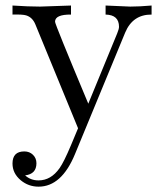

<svg xmlns="http://www.w3.org/2000/svg" viewBox="-20 -471 602 705"><path d="M536.6 -417.5Q467.3 -418 439.5 -351.1L255.4 94.7Q206.1 214.4 121.6 214.4Q84.5 214.4 56.2 190.9Q25.9 165.5 25.9 129.4Q25.9 85 69.3 85Q88.4 85 101.1 97.4Q113.8 109.9 113.8 128.4Q113.8 168 72.3 172.9Q92.3 191.4 121.6 191.4Q167 191.4 198.7 146.5Q214.4 124.5 240.7 62Q249.5 41.5 266.6 0L109.9 -381.3Q99.1 -407.7 75.7 -414.6Q63 -418.5 25.9 -417.5V-450.7Q84.5 -446.8 127 -446.8Q141.6 -446.8 240.7 -450.7V-417.5Q182.1 -418 182.1 -391.1Q182.1 -381.8 304.2 -90.3L410.2 -348.1Q417 -364.7 417 -372.6Q417 -416.5 367.7 -417.5V-450.7Q450.7 -446.8 458 -446.8Q491.7 -446.8 536.6 -450.7Z"/></svg>

Font: Kurinto Book Core
Style: Regular
Weight: 400
Designer: Kurinto was developed by Clint Goss from a range of fonts that are compatible with the SIL Open Font License Version 1.1
Foundry: Clinton F. Goss
Version: Version 2.196; July 25, 2020